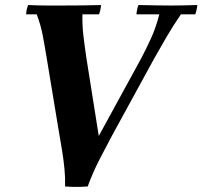

<svg xmlns="http://www.w3.org/2000/svg" viewBox="-20 -722 805 764"><path d="M765 -702Q765 -695 762.5 -684Q760 -673 757 -665H700Q669 -620 643 -575.5Q617 -531 594 -490L425 -181Q404 -142 376 -87.5Q348 -33 329 20Q319 21 301 21.5Q283 22 265.5 21.5Q248 21 239 20L373 -181L542 -490Q562 -528 581 -569.5Q600 -611 614 -665H523Q523 -670 525.5 -683Q528 -696 531 -702Q572 -701 609 -700.5Q646 -700 663 -700Q685 -700 707 -700.5Q729 -701 765 -702ZM126 -665H84Q84 -674 86.5 -684.5Q89 -695 92 -702Q115 -701 132.5 -700.5Q150 -700 170.5 -700Q191 -700 224 -700Q274 -700 311 -700.5Q348 -701 382 -702Q382 -695 379.5 -684Q377 -673 374 -665H308Q307 -621 312 -579Q317 -537 324 -490L373 -181L239 20Q240 -15 236.5 -50.5Q233 -86 227 -123.5Q221 -161 214 -200L166 -490Q157 -545 149.5 -584Q142 -623 126 -665Z"/></svg>

Font: Poltawski Nowy
Style: Bold Italic
Weight: 700
Italic angle: -12°
Designer: Adam Pótawski, Mateusz Machalski, Borys Kosmynka, Ania Wieluska
Foundry: Capitalics.wtf
Version: Version 1.001;gftools[0.9.25]